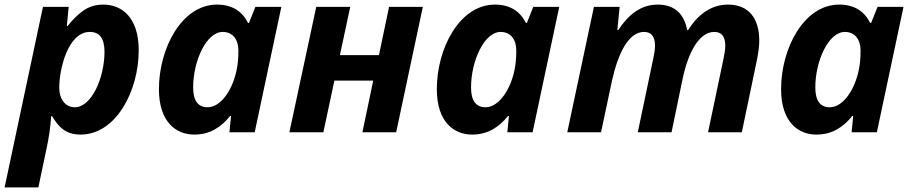

<svg xmlns="http://www.w3.org/2000/svg" viewBox="-53 -576 3971 836"><path d="M114 240 149 74C160 23 166 -17 170 -70H174C201 -25 231 10 298 10C452 10 551 -180 551 -357C551 -503 475 -556 397 -556C362 -556 331 -546 306 -527C281 -508 259 -486 242 -463H238L246 -546H134L-33 240ZM273 -109C232 -109 205 -143 205 -195C205 -275 243 -437 338 -437C381 -437 402 -408 402 -351C402 -236 345 -109 273 -109Z M793 10C862 10 910 -23 949 -71H953L946 0H1056L1172 -546H1059L1031 -476H1027C1003 -524 961 -556 892 -556C738 -556 639 -365 639 -188C639 -44 714 10 793 10ZM851 -109C809 -109 788 -138 788 -195C788 -310 845 -437 917 -437C960 -437 985 -404 985 -357C985 -326 983 -299 978 -275C962 -190 911 -109 851 -109Z M1355 0 1403 -225H1572L1525 0H1672L1788 -546H1641L1597 -336H1427L1472 -546H1324L1207 0Z M2003 10C2072 10 2120 -23 2159 -71H2163L2156 0H2266L2382 -546H2269L2241 -476H2237C2213 -524 2171 -556 2102 -556C1948 -556 1849 -365 1849 -188C1849 -44 1924 10 2003 10ZM2061 -109C2019 -109 1998 -138 1998 -195C1998 -310 2055 -437 2127 -437C2170 -437 2195 -404 2195 -357C2195 -326 2193 -299 2188 -275C2172 -190 2121 -109 2061 -109Z M2564 0 2612 -226C2638 -342 2683 -437 2751 -437C2783 -437 2799 -417 2799 -377C2799 -362 2796 -342 2791 -319L2724 0H2871L2918 -227C2942 -345 2990 -437 3057 -437C3089 -437 3105 -417 3105 -377C3105 -362 3102 -342 3097 -319L3030 0H3177L3242 -311C3249 -346 3253 -375 3253 -399C3253 -495 3208 -556 3117 -556C3041 -556 2984 -510 2943 -445H2939C2926 -514 2886 -556 2811 -556C2735 -556 2682 -510 2639 -445H2635L2645 -546H2533L2417 0Z M3502 10C3571 10 3619 -23 3658 -71H3662L3655 0H3765L3881 -546H3768L3740 -476H3736C3712 -524 3670 -556 3601 -556C3447 -556 3348 -365 3348 -188C3348 -44 3423 10 3502 10ZM3560 -109C3518 -109 3497 -138 3497 -195C3497 -310 3554 -437 3626 -437C3669 -437 3694 -404 3694 -357C3694 -326 3692 -299 3687 -275C3671 -190 3620 -109 3560 -109Z"/></svg>

Font: BC Sans
Style: Bold Italic
Weight: 700
Italic angle: -12°
Designer: Monotype Design Team
Province of B.C.
Foundry: Monotype Imaging Inc.
Version: Version 2.000;GOOG;noto-source:20170915:90ef993387c0